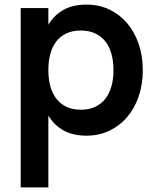

<svg xmlns="http://www.w3.org/2000/svg" viewBox="-20 -575 681 835"><path d="M70 240V-540H190.3V240ZM356.5 15Q298.6 15 258.9 -6.4Q219.2 -27.8 194.5 -65.8Q169.8 -103.8 159 -156.1Q148.2 -208.4 148.2 -270.2Q148.2 -332.1 159.1 -384.3Q169.9 -436.6 194.7 -474.5Q219.4 -512.3 259.1 -533.7Q298.8 -555 356.5 -555Q409.9 -555 454.7 -534Q499.4 -513 531.9 -475.3Q564.4 -437.6 582.7 -385.1Q601 -332.7 601 -270.2Q601 -207 582.7 -154.5Q564.3 -101.9 531.8 -64.4Q499.2 -26.9 454.5 -6Q409.8 15 356.5 15ZM331.5 -97.8Q367.1 -97.8 393.8 -110.4Q420.6 -122.9 438.3 -145.8Q456 -168.7 464.8 -200.3Q473.5 -231.9 473.5 -270.2Q473.5 -309.3 464.5 -341.2Q455.6 -373 437.8 -395.3Q420.1 -417.7 393.5 -429.9Q367 -442.2 331.5 -442.2Q295 -442.2 268.5 -429.6Q241.9 -417.1 224.6 -394.4Q207.3 -371.8 198.8 -340.2Q190.3 -308.7 190.3 -270.2Q190.3 -230.6 199.3 -198.7Q208.3 -166.8 226.1 -144.4Q243.9 -122 270.2 -109.9Q296.5 -97.8 331.5 -97.8Z"/></svg>

Font: Vela Sans GX ExtLt
Style: Regular
Weight: 200
Designer: Principal design: Mikhail Sharanda - project Manrope.
Design modification: Ravid Balaliev
Foundry: Mikhail Sharanda
Version: Version 1.001